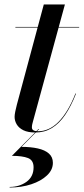

<svg xmlns="http://www.w3.org/2000/svg" viewBox="-20 -580 372 855"><path d="M137.5 10Q104.5 10 84.2 0Q64 -10 54.5 -26Q45 -42 45 -59.5Q45 -68.5 48 -83.5Q51 -98.5 55 -113.5L175 -560H269L126.5 -38Q125 -33 123.5 -26.2Q122 -19.5 122 -12.5Q122 4.5 150 4.5Q173.5 4.5 196 -5.5Q218.5 -15.5 239.5 -36.2Q260.5 -57 279.8 -88.8Q299 -120.5 316 -163.5L318.5 -163Q296.5 -107 270.2 -68.5Q244 -30 211.2 -10Q178.5 10 137.5 10ZM48.5 -457.5V-460H332.5V-457.5ZM23 255V252.5Q66 252.5 97.8 229.8Q129.5 207 129.5 165Q129.5 133.5 104.8 123.8Q80 114 33 114L151.5 -5.5H154.5L75.5 74Q116.5 74 148.2 81Q180 88 197.8 103.8Q215.5 119.5 215.5 145Q215.5 176.5 189.2 201.2Q163 226 119.5 240.5Q76 255 23 255Z"/></svg>

Font: Bodoni Moda 72pt Medium
Style: Italic
Weight: 500
Italic angle: -13°
Designer: Owen Earl
Foundry: indestructible type
Version: Version 2.004